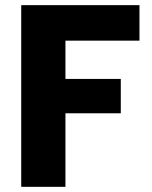

<svg xmlns="http://www.w3.org/2000/svg" viewBox="-20 -722 587 742"><path d="M232.9 -564.9V-417H446.8V-284.2H232.9V0H62V-702.1H519V-564.9Z"/></svg>

Font: PoppinsZ
Style: Bold
Weight: 700
Designer: Ninad Kale (Devanagari), Jonny Pinhorn (Latin)
Foundry: Indian Type Foundry
Version: Version 3.002;FEAKit 1.0